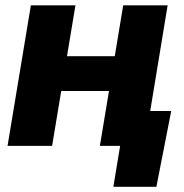

<svg xmlns="http://www.w3.org/2000/svg" viewBox="-20 -556 701 732"><path d="M466.3 -341.8 444.3 -209H164.6L186.5 -341.8ZM267.6 -535.6 178.7 0H8.8L97.7 -535.6ZM619.1 -535.6 530.8 0H360.8L449.7 -535.6ZM412.1 156.2 438 0H393.6L415.5 -132.8H632.8L576.2 156.2Z"/></svg>

Font: Inter 20pt ExtraBold
Style: Italic
Weight: 800
Italic angle: -9.3988°
Version: Version 4.001;git-66647c0bb